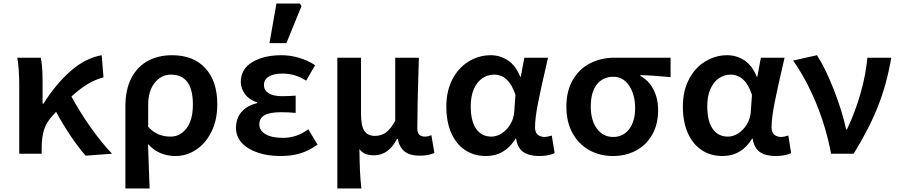

<svg xmlns="http://www.w3.org/2000/svg" viewBox="-20 -863 5050 1078"><path d="M77 -539H209Q219 -493 219 -409V-281H224Q294 -392 377 -464.5Q460 -537 551 -553L561 -429Q516 -417 473 -391.5Q430 -366 381 -321Q427 -236 489 -148Q551 -60 609 0L461 11Q421 -34 377.5 -98.5Q334 -163 295 -235L274 -212Q242 -178 228 -136.5Q214 -95 214 -31V0H88V-381Q88 -481 77 -539Z M946 -553Q1066 -553 1133 -480Q1200 -407 1200 -278Q1200 -189 1167 -123Q1134 -57 1080.5 -22Q1027 13 966 13Q872 13 811 -54L820 195H684V-265Q684 -361 718 -425.5Q752 -490 811 -521.5Q870 -553 946 -553ZM1063 -276Q1063 -444 940 -444Q885 -444 848.5 -398Q812 -352 812 -273V-151Q841 -120 871.5 -108Q902 -96 938 -96Q992 -96 1027.5 -143Q1063 -190 1063 -276Z M1305 -145Q1305 -200 1337 -235.5Q1369 -271 1424 -284V-288Q1380 -302 1356 -334Q1332 -366 1332 -403Q1332 -476 1397 -514.5Q1462 -553 1560 -553Q1610 -553 1659 -538.5Q1708 -524 1749 -497L1699 -410Q1638 -450 1566 -450Q1518 -450 1490 -433.5Q1462 -417 1462 -386Q1462 -356 1488 -339.5Q1514 -323 1564 -323Q1601 -323 1640 -326V-229Q1601 -233 1558 -233Q1496 -233 1466 -216.5Q1436 -200 1436 -165Q1436 -130 1471 -109.5Q1506 -89 1569 -89Q1646 -89 1711 -137L1763 -51Q1712 -15 1663 -1Q1614 13 1555 13Q1484 13 1427.5 -6Q1371 -25 1338 -60.5Q1305 -96 1305 -145ZM1532 -843H1664L1673 -829L1588 -621H1493Z M1874 -539H2007V-220Q2007 -157 2025.5 -128.5Q2044 -100 2086 -100Q2119 -100 2145.5 -118Q2172 -136 2199 -185V-539H2332Q2332 -524 2331 -516Q2323 -262 2323 -142Q2323 -117 2334.5 -106.5Q2346 -96 2368 -96Q2383 -96 2402 -104L2419 -4Q2399 4 2380 7.5Q2361 11 2335 11Q2283 11 2253 -11.5Q2223 -34 2213 -83H2209Q2161 9 2080 9Q2052 9 2032.5 1.5Q2013 -6 1998 -26Q1999 51 2001 95.5Q2003 140 2009 195H1874Z M2486 -265Q2486 -352 2520 -417.5Q2554 -483 2611.5 -518Q2669 -553 2735 -553Q2787 -553 2831 -524.5Q2875 -496 2901 -432H2904L2924 -539H3057L3049 -504Q3019 -376 3001.5 -288.5Q2984 -201 2984 -147Q2984 -120 2999 -107Q3014 -94 3039 -94Q3052 -94 3078 -102L3094 -3Q3058 13 3007 13Q2950 13 2917.5 -10Q2885 -33 2878 -85H2875Q2815 13 2709 13Q2642 13 2592 -20Q2542 -53 2514 -115.5Q2486 -178 2486 -265ZM2867 -233 2874 -330Q2837 -444 2754 -444Q2719 -444 2689 -424Q2659 -404 2641 -364Q2623 -324 2623 -266Q2623 -183 2653.5 -139.5Q2684 -96 2739 -96Q2769 -96 2797.5 -114.5Q2826 -133 2845 -164.5Q2864 -196 2867 -233Z M3160 -264Q3160 -354 3197 -416Q3234 -478 3295 -508.5Q3356 -539 3428 -539H3745V-430Q3641 -440 3575 -441V-437Q3622 -412 3648.5 -361.5Q3675 -311 3675 -244Q3675 -165 3642 -107Q3609 -49 3551.5 -18Q3494 13 3421 13Q3349 13 3289.5 -19.5Q3230 -52 3195 -114.5Q3160 -177 3160 -264ZM3546 -257Q3546 -330 3513 -381Q3480 -432 3423 -432Q3366 -432 3331.5 -389.5Q3297 -347 3297 -264Q3297 -187 3331.5 -140.5Q3366 -94 3423 -94Q3479 -94 3512.5 -138Q3546 -182 3546 -257Z M3814 -265Q3814 -352 3848 -417.5Q3882 -483 3939.5 -518Q3997 -553 4063 -553Q4115 -553 4159 -524.5Q4203 -496 4229 -432H4232L4252 -539H4385L4377 -504Q4347 -376 4329.5 -288.5Q4312 -201 4312 -147Q4312 -120 4327 -107Q4342 -94 4367 -94Q4380 -94 4406 -102L4422 -3Q4386 13 4335 13Q4278 13 4245.5 -10Q4213 -33 4206 -85H4203Q4143 13 4037 13Q3970 13 3920 -20Q3870 -53 3842 -115.5Q3814 -178 3814 -265ZM4195 -233 4202 -330Q4165 -444 4082 -444Q4047 -444 4017 -424Q3987 -404 3969 -364Q3951 -324 3951 -266Q3951 -183 3981.5 -139.5Q4012 -96 4067 -96Q4097 -96 4125.5 -114.5Q4154 -133 4173 -164.5Q4192 -196 4195 -233Z M4433 -523 4567 -553Q4616 -477 4662.5 -357Q4709 -237 4731 -136H4735Q4781 -232 4811 -336.5Q4841 -441 4850 -539H4984Q4960 -396 4911.5 -271Q4863 -146 4773 0H4646Q4619 -146 4562.5 -283Q4506 -420 4433 -523Z"/></svg>

Font: Nebula Sans Semibold
Style: Regular
Weight: 600
Designer: Paul D. Hunt for Adobe (as Source Sans)
Foundry: Nebula Entertainment & Broadcasting LLC
Version: Version 1.010